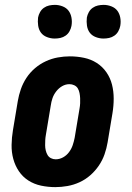

<svg xmlns="http://www.w3.org/2000/svg" viewBox="-20 -759 540 787"><path d="M207 8Q177 8 148.5 2Q120 -4 96.5 -19Q73 -34 57.5 -57Q42 -80 34.5 -107.5Q27 -135 27.5 -165Q28 -195 33 -225L53 -345Q57 -369 65.5 -393.5Q74 -418 88.5 -440Q103 -462 123.5 -479.5Q144 -497 168 -508Q192 -519 217 -523.5Q242 -528 266 -528Q296 -528 324.5 -522Q353 -516 376.5 -501Q400 -486 416 -463Q432 -440 439 -412.5Q446 -385 446 -355Q446 -325 441 -295L421 -175Q417 -151 408.5 -126.5Q400 -102 385 -80Q370 -58 350 -40.5Q330 -23 306 -12Q282 -1 256.5 3.5Q231 8 207 8ZM208 -106Q224 -106 238.5 -114Q253 -122 263 -135.5Q273 -149 278 -164Q283 -179 286 -194L306 -314Q308 -325 308.5 -335.5Q309 -346 308.5 -356.5Q308 -367 306 -377.5Q304 -388 299 -396.5Q294 -405 284.5 -409.5Q275 -414 265 -414Q249 -414 235 -406Q221 -398 210.5 -384.5Q200 -371 195 -356Q190 -341 188 -326L168 -206Q166 -195 165.5 -184.5Q165 -174 165 -163.5Q165 -153 167.5 -142.5Q170 -132 175 -123.5Q180 -115 189 -110.5Q198 -106 208 -106ZM404 -601Q388 -601 372.5 -607Q357 -613 348 -625Q339 -637 336.5 -653.5Q334 -670 336 -687Q338 -698 344 -709Q350 -720 360 -727Q370 -734 381.5 -736.5Q393 -739 405 -739Q421 -739 436.5 -733Q452 -727 461 -715Q470 -703 473 -686.5Q476 -670 473 -653Q471 -642 465 -631Q459 -620 449 -613Q439 -606 427.5 -603.5Q416 -601 404 -601ZM204 -601Q188 -601 172.5 -607Q157 -613 148 -625Q139 -637 136.5 -653.5Q134 -670 136 -687Q138 -698 144 -709Q150 -720 160 -727Q170 -734 181.5 -736.5Q193 -739 205 -739Q221 -739 236.5 -733Q252 -727 261 -715Q270 -703 273 -686.5Q276 -670 273 -653Q271 -642 265 -631Q259 -620 249 -613Q239 -606 227.5 -603.5Q216 -601 204 -601Z"/></svg>

Font: Iosevka Curly Slab Heavy
Style: Italic
Weight: 900
Italic angle: -9°
Monospace: yes
Designer: Belleve Invis
Foundry: Belleve Invis
Version: Version 22.1.2; ttfautohint (v1.8.4)